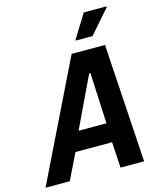

<svg xmlns="http://www.w3.org/2000/svg" viewBox="-167 -987 895 1078"><g transform="rotate(-15 280.0 -447.5)"><path d="M-38 0 298 -688H492L535 0H398L389 -150H176L103 0ZM224 -261H386L372 -557H365ZM340 -754V-759L424 -895H556V-890L437 -754Z"/></g></svg>

Font: Saira Semi Condensed SemiBold
Style: Italic
Weight: 600
Width: 4
Italic angle: -12°
Designer: Hector Gatti with collaboration of the Omnibus-Type team
Foundry: Omnibus-Type
Version: Version 1.001; ttfautohint (v1.8)